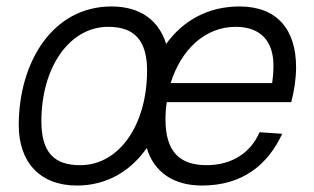

<svg xmlns="http://www.w3.org/2000/svg" viewBox="-20 -562 972 594"><path d="M218 12C312 12 385 -34 434 -104C456 -31 515 12 605 12C731 12 809 -53 853 -148L783 -153C756 -90 698 -51 619 -51C535 -51 492 -94 492 -192C492 -210 493 -228 496 -246H881C890 -279 896 -319 896 -354C896 -472 836 -542 721 -542C623 -542 546 -498 494 -426C472 -498 415 -542 325 -542C141 -542 38 -367 38 -175C38 -62 102 12 218 12ZM228 -51C147 -51 108 -91 108 -187C108 -351 193 -479 315 -479C396 -479 435 -437 435 -343C435 -179 351 -51 228 -51ZM709 -479C786 -479 826 -435 826 -359C826 -336 824 -320 822 -305H508C540 -408 614 -479 709 -479Z"/></svg>

Font: Geist Light
Style: Italic
Weight: 300
Italic angle: -12°
Designer: Basement.studio, Andrés Briganti, Mateo Zaragoza
Foundry: Basement.studio, Vercel, Andrés Briganti, Guido Ferreyra, Mateo Zaragoza
Version: Version 1.500